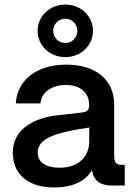

<svg xmlns="http://www.w3.org/2000/svg" viewBox="-20 -807 584 835"><path d="M214.4 8.3C306.6 8.3 356 -25.9 378.4 -65.4H380.4C386.7 -22 416.5 0 465.3 0H522.5V-90.3H507.3C484.9 -90.3 476.6 -101.6 476.6 -129.9V-353C476.6 -458.5 397.9 -525.9 268.6 -525.9C137.7 -525.9 54.2 -457 48.8 -357.4H155.8C159.7 -403.8 203.1 -437.5 266.6 -437.5C330.1 -437.5 367.7 -402.8 367.7 -351.6C367.7 -329.6 360.4 -320.8 337.4 -317.9C308.1 -314.9 270 -310.5 223.1 -304.7C140.1 -294.9 35.6 -252 35.6 -143.6C35.6 -42 111.3 8.3 214.4 8.3ZM238.3 -77.6C180.2 -77.6 144 -101.1 144 -142.6C144 -188.5 184.6 -212.9 251 -230C293.5 -241.2 330.6 -246.6 368.2 -252.4V-192.4C368.2 -129.9 325.7 -77.6 238.3 -77.6ZM264.2 -558.6C331.5 -558.6 384.3 -608.9 384.3 -672.9C384.3 -736.8 331.5 -787.1 264.2 -787.1C196.3 -787.1 143.6 -736.8 143.6 -672.9C143.6 -608.9 196.3 -558.6 264.2 -558.6ZM264.2 -620.1C234.4 -620.1 211.4 -643.6 211.4 -672.9C211.4 -702.1 234.4 -725.6 264.2 -725.6C293.5 -725.6 316.4 -702.1 316.4 -672.9C316.4 -643.6 293.5 -620.1 264.2 -620.1Z"/></svg>

Font: Raveo Display Display Medium
Style: Regular
Weight: 500
Designer: Jakub Foglar, Rasmus Andersson (Inter)
Foundry: Jakubfoglar.com
Version: Version 1.100;Glyphs 3.2.3 (3260)